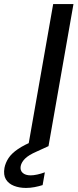

<svg xmlns="http://www.w3.org/2000/svg" viewBox="-110 -720 382 946"><path d="M29 0 152 -700H252L129 0ZM18 206Q-15 206 -41.5 195.5Q-68 185 -81 163.5Q-94 142 -88 107Q-83 82 -68 59Q-53 36 -21.5 14.5Q10 -7 60 -27L114 -49L129 0L70 27Q31 44 13.5 61.5Q-4 79 -8 98Q-12 119 1.5 131.5Q15 144 41 144Q55 144 73.5 140Q92 136 111 129L100 192Q81 198 60 202Q39 206 18 206Z"/></svg>

Font: DM Sans Medium
Style: Italic
Weight: 500
Italic angle: -10°
Designer: Colophon Foundry, Jonny Pinhorn
Foundry: Colophon Foundry
Version: Version 4.004;gftools[0.9.30]